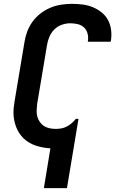

<svg xmlns="http://www.w3.org/2000/svg" viewBox="-20 -763 640 998"><path d="M208 215 242 8Q203 6 166.5 -6Q130 -18 103.5 -43Q77 -68 63.5 -104Q50 -140 50 -179Q50 -194 52 -209Q54 -224 56 -238L107 -543Q111 -570 121 -597.5Q131 -625 148.5 -649.5Q166 -674 190 -692.5Q214 -711 241 -722.5Q268 -734 297 -738.5Q326 -743 353 -743Q382 -743 409.5 -739.5Q437 -736 461.5 -726Q486 -716 507 -699.5Q528 -683 540.5 -660.5Q553 -638 557 -610.5Q561 -583 557 -555L555 -546H436L437 -550Q440 -570 435 -589Q430 -608 416.5 -620.5Q403 -633 384 -637.5Q365 -642 345 -642Q323 -642 300.5 -634Q278 -626 261.5 -609Q245 -592 236 -570Q227 -548 224 -526L173 -222Q171 -205 170.5 -188.5Q170 -172 174 -157Q178 -142 187 -129Q196 -116 208.5 -108Q221 -100 237 -96.5Q253 -93 269 -93Q284 -93 298.5 -95.5Q313 -98 326.5 -105Q340 -112 352.5 -122.5Q365 -133 374 -145H388L328 215Z"/></svg>

Font: Iosevka Extended
Style: Bold Italic
Weight: 700
Width: 7
Italic angle: -9°
Monospace: yes
Designer: Belleve Invis
Foundry: Belleve Invis
Version: Version 32.5.0; ttfautohint (v1.8.4)